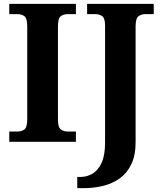

<svg xmlns="http://www.w3.org/2000/svg" viewBox="-20 -734 838 994"><path d="M28 0V-53H70Q92 -53 106.5 -64Q121 -75 121 -118V-596Q121 -639 106.5 -650Q92 -661 70 -661H28V-714H373V-661H331Q309 -661 294.5 -650Q280 -639 280 -596V-118Q280 -75 294.5 -64Q309 -53 331 -53H373V0ZM380 240V182H398Q430 182 459 165Q488 148 506 109Q524 70 524 3V-600Q524 -640 509 -650.5Q494 -661 473 -661H431V-714H776V-661H734Q712 -661 697 -650Q682 -639 682 -596V2Q682 70 660 116Q638 162 600.5 189Q563 216 515 228Q467 240 416 240Z"/></svg>

Font: Noto Serif Khojki
Style: Bold
Weight: 700
Version: Version 2.003